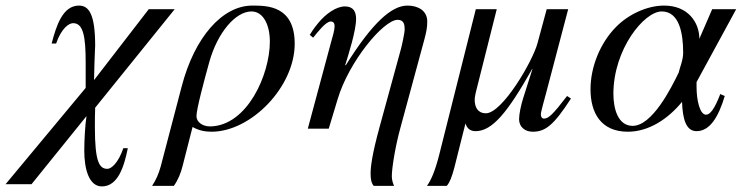

<svg xmlns="http://www.w3.org/2000/svg" viewBox="-128 -461 2661 688"><path d="M498 -428H405L209 -174C211 -272 213 -287 213 -297C213 -409 191 -441 155 -441C97 -441 74 -370 57 -305H73C93 -362 120 -378 134 -378C171 -378 179 -329 179 -235V-146L-108 199H-15L182 -45C177 -14 174 43 174 79C174 145 191 207 237 207C295 207 317 135 330 70H314C295 125 270 144 257 144C228 144 212 120 212 -6C212 -26 212 -49 213 -75Z M839 -312C839 -194 758 -10 625 -8C597 -8 576 -24 576 -45C576 -70 604 -174 622 -239C652 -346 717 -420 773 -420C816 -420 839 -371 839 -312ZM448 135C441 161 431 184 417 205H495C510 184 520 159 526 135L562 -6C585 7 607 11 630 11C772 11 928 -150 928 -304C928 -441 829 -441 776 -441C669 -441 569 -328 523 -151Z M1109 -228C1120 -263 1148 -351 1148 -393C1148 -418 1139 -438 1108 -438C1078 -438 1040 -413 1011 -377C996 -359 985 -341 982 -336L994 -326C1009 -344 1039 -384 1057 -384C1068 -384 1071 -376 1071 -367C1071 -353 1064 -330 1057 -305L975 0H1050L1082 -106C1122 -240 1246 -390 1297 -390C1321 -390 1322 -370 1322 -355C1322 -342 1311 -293 1308 -283L1233 -9C1205 93 1200 136 1200 161C1200 179 1202 194 1211 205H1284C1281 198 1276 185 1276 171C1276 140 1289 62 1306 0L1393 -321C1400 -348 1403 -362 1403 -384C1403 -423 1370 -441 1332 -441C1276 -441 1207 -381 1111 -227Z M1904 -117C1852 -49 1837 -36 1821 -36C1814 -36 1810 -43 1810 -51C1810 -61 1825 -112 1829 -128L1908 -428H1831L1798 -306C1781 -242 1672 -55 1613 -55C1585 -55 1573 -76 1573 -103C1573 -112 1575 -121 1577 -130L1652 -428H1577L1446 93C1430 156 1416 185 1402 205H1473C1495 179 1501 131 1540 -19C1545 -1 1557 9 1576 9C1636 9 1691 -58 1779 -214H1780L1747 -110C1739 -86 1732 -51 1732 -34C1732 -6 1753 11 1781 11C1826 11 1856 -12 1918 -108Z M2320 -272C2320 -245 2308 -220 2304 -201C2277 -145 2209 -10 2139 -10C2088 -10 2070 -68 2070 -125C2070 -284 2180 -420 2243 -420C2307 -420 2320 -340 2320 -272ZM2510 -428H2424L2378 -322C2378 -381 2337 -441 2252 -441C2190 -441 2123 -409 2079 -364C2023 -307 1988 -222 1988 -141C1988 -57 2025 11 2122 11C2197 11 2266 -35 2316 -96C2318 -35 2330 9 2368 9C2416 9 2447 -43 2469 -117L2453 -124C2432 -69 2416 -50 2402 -50C2380 -50 2368 -101 2368 -149V-167Z"/></svg>

Font: XITS
Style: Italic
Weight: 400
Italic angle: -16.33°
Designer: MicroPress Inc., with final additions and corrections provided by Coen Hoffman, Elsevier (retired)
Version: Version 1.302